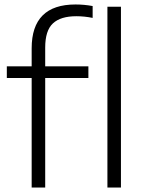

<svg xmlns="http://www.w3.org/2000/svg" viewBox="-20 -838 646 858"><path d="M121.5 0V-489.5H10.5V-541.5H121.5V-622Q121.5 -818 317.5 -818Q356 -818 394 -811V-758Q357 -765.5 321 -765.5Q251 -765.5 216.5 -733.5Q182 -701.5 182 -625.5V-541.5H375V-489.5H182V0ZM460 0V-808H520.5V0Z"/></svg>

Font: Encode Sans SmExp Lt
Style: Regular
Weight: 300
Width: 6
Designer: Multiple Designers
Foundry: Impallari Type
Version: Version 3.002; ttfautohint (v1.8.3) -l 8 -r 50 -G 200 -x 14 